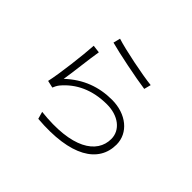

<svg xmlns="http://www.w3.org/2000/svg" viewBox="-163 -1035 1325 1325"><g transform="rotate(45 500.0 -372.0)"><path d="M324 -718C398 -697 610 -654 700 -642L713 -692C625 -701 417 -743 337 -769ZM300 -599 243 -606C238 -514 212 -298 192 -212L245 -200C250 -213 258 -230 270 -245C344 -333 451 -385 594 -385C704 -385 784 -324 784 -237C784 -96 635 4 314 -32L329 21C671 49 837 -60 837 -235C837 -349 735 -432 596 -432C470 -432 357 -391 258 -298C270 -366 287 -525 300 -599Z"/></g></svg>

Font: Noto Sans JP Light
Style: Regular
Weight: 300
Designer: Ryoko NISHIZUKA (kana & ideographs); Paul D. Hunt (Latin, Greek & Cyrillic); Wenlong ZHANG (bopomofo); Sandoll Communica
Foundry: Adobe Systems Incorporated
Version: Version 1.004;PS 1.004;hotconv 1.0.82;makeotf.lib2.5.63406